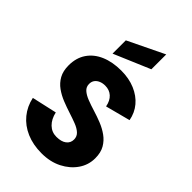

<svg xmlns="http://www.w3.org/2000/svg" viewBox="-285 -1084 1196 1196"><g transform="rotate(45 313.5 -485.5)"><path d="M325 7Q250 7 191 -18.5Q132 -44 94 -90.5Q56 -137 43 -199L208 -236Q219 -187 248 -159Q277 -131 318 -131Q361 -131 384.5 -149Q408 -167 408 -197Q408 -224 389 -241.5Q370 -259 339 -271Q308 -283 270.5 -295Q233 -307 195.5 -322Q158 -337 126.5 -359.5Q95 -382 76 -416Q57 -450 57 -500Q57 -566 89 -613Q121 -660 178.5 -684.5Q236 -709 312 -709Q381 -709 435 -686Q489 -663 523 -622.5Q557 -582 567 -527L403 -484Q395 -527 370 -549.5Q345 -572 308 -572Q286 -572 268 -564.5Q250 -557 239.5 -543Q229 -529 229 -508Q229 -482 248 -465Q267 -448 299 -435.5Q331 -423 369 -411.5Q407 -400 444.5 -385Q482 -370 513.5 -347.5Q545 -325 564.5 -291.5Q584 -258 584 -208Q584 -149 550.5 -100.5Q517 -52 459 -22.5Q401 7 325 7ZM439 -978V-847L199 -745V-862Z"/></g></svg>

Font: Parkinsans
Style: Bold
Weight: 700
Designer: Red Stone, Indian Type Foundry
Foundry: Indian Type Foundry
Version: Version 1.000